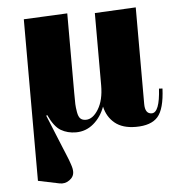

<svg xmlns="http://www.w3.org/2000/svg" viewBox="-52 -551 777 824"><g transform="rotate(-5 336.5 -138.5)"><path d="M268 -501V-158Q268 -124 268.5 -110Q269 -96 272.5 -75.5Q276 -55 284.5 -47Q293 -39 308 -39Q338 -39 362 -78Q386 -117 386 -181V-492L563 -501V-85Q563 -42 592 -42Q626 -42 632 -145L647 -144Q643 -56 614 -23Q585 10 519 10Q462 10 429 -17Q396 -44 386 -89Q370 -45 337 -17Q304 11 261 11Q225 11 196.5 -5.5Q168 -22 144 -74L140 -71L198 71Q202 81 210 100Q218 119 220.5 126Q223 133 227 144.5Q231 156 232.5 163.5Q234 171 234 178Q234 200 214 214Q194 228 171 223L80 204V-492Z"/></g></svg>

Font: Abril Fatface
Style: Regular
Weight: 400
Designer: Veronika Burian, Jos Scaglione
Foundry: TypeTogether
Version: Version 1.001